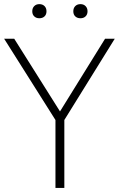

<svg xmlns="http://www.w3.org/2000/svg" viewBox="-32 -932 588 952"><path d="M243 0V-337L-11.5 -740H38.5L265.5 -379.5L489 -740H537L287 -337V0ZM367 -841.5Q351 -841.5 341.2 -850.8Q331.5 -860 331.5 -876Q331.5 -892 341.2 -901.8Q351 -911.5 367 -911.5Q382.5 -911.5 392.2 -901.8Q402 -892 402 -876Q402 -860 392.2 -850.8Q382.5 -841.5 367 -841.5ZM163 -841.5Q147.5 -841.5 137.8 -850.8Q128 -860 128 -876Q128 -892 137.8 -901.8Q147.5 -911.5 163 -911.5Q179 -911.5 188.8 -901.8Q198.5 -892 198.5 -876Q198.5 -860 188.8 -850.8Q179 -841.5 163 -841.5Z"/></svg>

Font: Encode Sans Semi Condensed ExtraLight
Style: Regular
Weight: 200
Width: 4
Designer: Multiple Designers
Foundry: Impallari Type
Version: Version 3.000; ttfautohint (v1.8.3) -l 8 -r 50 -G 200 -x 14 